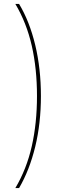

<svg xmlns="http://www.w3.org/2000/svg" viewBox="-20 -762 351 976"><path d="M58 194Q115 98 141.5 -18.5Q168 -135 168 -274Q168 -413 141.5 -529.5Q115 -646 58 -742H77Q130 -654 159 -533.5Q188 -413 188 -274Q188 -135 159 -16Q130 103 77 194Z"/></svg>

Font: Montserrat Thin
Style: Regular
Weight: 100
Designer: Julieta Ulanovsky
Foundry: Julieta Ulanovsky
Version: Version 9.000